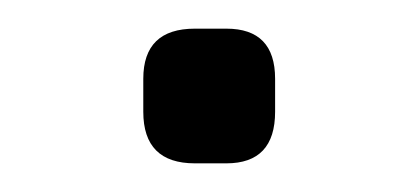

<svg xmlns="http://www.w3.org/2000/svg" viewBox="-20 -114 292 134"><path d="M116 0Q80 0 80 -36V-59Q80 -94 116 -94H138Q172 -94 172 -59V-36Q172 0 138 0Z"/></svg>

Font: Jura SemiBold
Style: Regular
Weight: 600
Designer: Daniel Johnson, Alexei Vanyashin
Foundry: Daniel Johnson
Version: Version 5.103